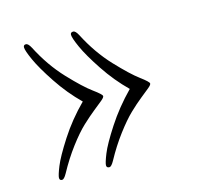

<svg xmlns="http://www.w3.org/2000/svg" viewBox="-77 -569 709 655"><g transform="rotate(-15 277.5 -241.5)"><path d="M203 -242Q159 -285 123.5 -338.5Q88 -392 72.5 -426.5Q57 -461 57 -472Q57 -481 66 -481Q74 -481 83 -464Q119 -394 167.5 -342.5Q216 -291 245.5 -269.5Q275 -248 275 -242Q275 -237 264 -228Q253 -219 233 -203Q213 -187 189.5 -165Q166 -143 137 -104.5Q108 -66 83 -20Q73 -2 66 -2Q57 -2 57 -11Q57 -20 69 -50Q81 -80 117 -136Q153 -192 203 -242ZM369 -242Q325 -285 289.5 -338.5Q254 -392 238.5 -426.5Q223 -461 223 -472Q223 -481 233 -481Q241 -481 250 -464Q286 -394 334.5 -342.5Q383 -291 412 -269.5Q441 -248 441 -242Q441 -237 430 -228Q419 -219 399 -203Q379 -187 356 -165Q333 -143 304 -104.5Q275 -66 250 -20Q240 -2 233 -2Q223 -2 223 -11Q223 -20 235 -50Q247 -80 283 -135.5Q319 -191 369 -242Z"/></g></svg>

Font: CMU Serif
Style: Roman
Weight: 500
Version: Version 0.7.0